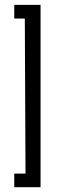

<svg xmlns="http://www.w3.org/2000/svg" viewBox="-20 -742 235 797"><path d="M39.1 35.2V-21.5H85.9L83 -665H39.1V-721.7H148.4V35.2Z"/></svg>

Font: Post No Bills Jaffna Medium
Style: Regular
Weight: 500
Designer: Kosala Senevirathne, Siva Puranthara, Lasantha Premarathna, Tharique Azeez
Foundry: Mooniak
Version: Version 1.220 ; ttfautohint (v1.6)